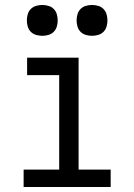

<svg xmlns="http://www.w3.org/2000/svg" viewBox="-20 -752 540 772"><path d="M75 0V-70H218V-450H89V-520H296V-70H425V0ZM350 -608Q338 -608 325.5 -611.5Q313 -615 304 -624Q295 -633 291.5 -645.5Q288 -658 288 -670Q288 -682 291.5 -694.5Q295 -707 304 -716Q313 -725 325.5 -728.5Q338 -732 350 -732Q362 -732 374.5 -728.5Q387 -725 396 -716Q405 -707 408.5 -694.5Q412 -682 412 -670Q412 -658 408.5 -645.5Q405 -633 396 -624Q387 -615 374.5 -611.5Q362 -608 350 -608ZM150 -608Q138 -608 125.5 -611.5Q113 -615 104 -624Q95 -633 91.5 -645.5Q88 -658 88 -670Q88 -682 91.5 -694.5Q95 -707 104 -716Q113 -725 125.5 -728.5Q138 -732 150 -732Q162 -732 174.5 -728.5Q187 -725 196 -716Q205 -707 208.5 -694.5Q212 -682 212 -670Q212 -658 208.5 -645.5Q205 -633 196 -624Q187 -615 174.5 -611.5Q162 -608 150 -608Z"/></svg>

Font: Iosevka Fixed
Style: Regular
Weight: 400
Monospace: yes
Designer: Belleve Invis
Foundry: Belleve Invis
Version: Version 33.2.4